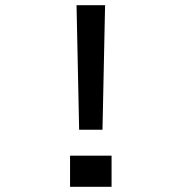

<svg xmlns="http://www.w3.org/2000/svg" viewBox="-20 -720 700 740"><path d="M285 -220H375L385 -700H275ZM250 0H410V-120H250Z"/></svg>

Font: Uncut Plan8
Style: Regular
Weight: 400
Designer: Kasper Nordkvist
Foundry: UNCUT.wtf
Version: Version 1.002;Glyphs 3.1.2 (3151)